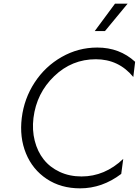

<svg xmlns="http://www.w3.org/2000/svg" viewBox="-20 -1020 759 1050"><path d="M498 -850 609 -1000H678L554 -850ZM418 10Q313 10 235.5 -41.5Q158 -93 122 -181Q86 -269 99 -375Q112 -481 169.5 -569Q227 -657 317.5 -708.5Q408 -760 512 -760Q634 -760 719 -682L709 -599Q629 -696 504 -696Q373 -696 276.5 -603.5Q180 -511 163 -375Q155 -309 170 -250Q185 -191 219 -148Q253 -105 306.5 -80Q360 -55 426 -55Q553 -55 654 -151L643 -69Q539 10 418 10Z"/></svg>

Font: Orkney Light
Style: LightItalic
Weight: 300
Designer: Samuel Oakes and Alfredo Marco Pradil
Foundry: Alfredo Marco Pradil
Version: 1.0; ttfautohint (v1.5)